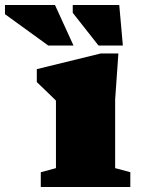

<svg xmlns="http://www.w3.org/2000/svg" viewBox="-118 -752 574 772"><path d="M358 -537 345 -352V-76L406 -59.5V0H46V-59.5L107 -76V-347.5Q99 -355.5 76 -377.8Q53 -400 30 -422V-474L287 -537ZM177.5 -569H76L-98 -695V-732H103ZM376 -569H278L174.5 -700.5V-732H361.5Z"/></svg>

Font: Newsreader 6pt ExtraBold
Style: Regular
Weight: 800
Designer: Hugues Gentile
Foundry: Production Type
Version: Version 1.003; ttfautohint (v1.8.3)